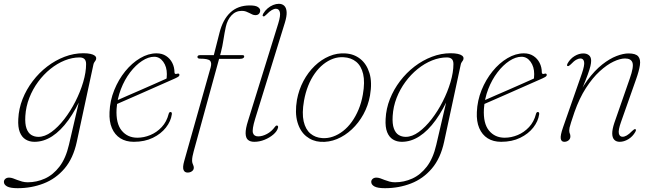

<svg xmlns="http://www.w3.org/2000/svg" viewBox="-60 -737 3442 1008"><path d="M343 8Q324.5 94 278.8 147.8Q233 201.5 169.2 226.2Q105.5 251 32.5 251Q-6 251 -22.8 241.8Q-39.5 232.5 -39.5 218Q-39.5 208.5 -32 202Q-24.5 195.5 -12.5 195.5Q-2.5 195.5 8 199.2Q18.5 203 30.5 207.8Q42.5 212.5 56.2 216.2Q70 220 85.5 220Q132.5 220 175.8 200.5Q219 181 252.2 137.8Q285.5 94.5 302 23L365.5 -250L374 -242.5Q339.5 -162.5 299 -106.5Q258.5 -50.5 213.8 -21.5Q169 7.5 121 7.5Q94.5 7.5 74.5 -4.8Q54.5 -17 44 -43.2Q33.5 -69.5 36 -112.5Q38.5 -166.5 58.5 -217Q78.5 -267.5 111.8 -311.2Q145 -355 187.8 -387.8Q230.5 -420.5 279 -439Q327.5 -457.5 377.5 -457.5Q399.5 -457.5 414.5 -454.2Q429.5 -451 437.2 -445Q445 -439 445 -431.5Q445 -424.5 442 -420Q439 -415.5 435.5 -410.5Q432 -405.5 430.5 -398.5ZM73 -128Q70.5 -86.5 79.2 -62.5Q88 -38.5 104.5 -28.5Q121 -18.5 141.5 -18.5Q175 -18.5 210 -44Q245 -69.5 277.5 -111.5Q310 -153.5 335.8 -204Q361.5 -254.5 376.8 -306Q392 -357.5 392 -400.5Q392 -419 383.2 -427.2Q374.5 -435.5 357.5 -435.5Q319.5 -435.5 280 -419.8Q240.5 -404 204.5 -375Q168.5 -346 140 -307.2Q111.5 -268.5 93.8 -223Q76 -177.5 73 -128Z M539.5 -203.5Q539.5 -203.5 559.5 -212.5Q579.5 -221.5 611.8 -235.5Q644 -249.5 681.5 -265.8Q719 -282 754.8 -298Q790.5 -314 817.5 -326L811.5 -314Q814 -321 815 -328.2Q816 -335.5 816 -348Q816 -386.5 797 -412.8Q778 -439 749.5 -439Q719 -439 685.8 -417.2Q652.5 -395.5 623.2 -357.2Q594 -319 574.8 -269.2Q555.5 -219.5 552 -164.5Q548 -89 578.8 -51.5Q609.5 -14 661 -14Q695.5 -14 729.2 -28Q763 -42 789 -69.8Q815 -97.5 825.5 -139Q827 -144.5 829.5 -146.8Q832 -149 835 -149Q839 -149 841 -146Q843 -143 842 -136.5Q837 -100.5 811.2 -67.5Q785.5 -34.5 742.5 -13.5Q699.5 7.5 642.5 7.5Q601 7.5 571.8 -11Q542.5 -29.5 527.5 -64.5Q512.5 -99.5 515 -149Q517.5 -209 539.8 -264Q562 -319 597.2 -362.5Q632.5 -406 675.5 -431.5Q718.5 -457 762 -457Q791 -457 812 -443.2Q833 -429.5 844.5 -406.8Q856 -384 856 -357Q856 -352 859.2 -349.8Q862.5 -347.5 868.5 -349.5Q875.5 -352 878.8 -350Q882 -348 882 -343.5Q882 -339 877.2 -335.2Q872.5 -331.5 858.5 -325Q841 -317 811 -304Q781 -291 745.8 -275.2Q710.5 -259.5 674.8 -243.8Q639 -228 609 -215Q579 -202 561 -194Q543 -186 543 -186Z M1074 -428 1080 -447.5H1213Q1217.5 -447.5 1219.8 -445.8Q1222 -444 1222 -440Q1222 -436.5 1218.8 -433.5Q1215.5 -430.5 1210.5 -429.2Q1205.5 -428 1198.5 -428ZM976.5 -438Q976.5 -442 979.8 -444.8Q983 -447.5 990 -447.5H1062.5L1092 -563.5Q1109.5 -634 1149.2 -671.2Q1189 -708.5 1251.5 -708.5Q1281.5 -708.5 1293.8 -700.2Q1306 -692 1306 -682Q1306 -671.5 1299.5 -664.5Q1293 -657.5 1281 -657.5Q1272.5 -657.5 1264.8 -661Q1257 -664.5 1249 -668.8Q1241 -673 1231.5 -676.5Q1222 -680 1209.5 -680Q1177.5 -680 1155.5 -656.5Q1133.5 -633 1125.5 -596Q1122 -580.5 1119 -563.5Q1116 -546.5 1113.2 -529Q1110.5 -511.5 1107.2 -494.8Q1104 -478 1100 -463.5L957 57Q953 71.5 950.8 83.2Q948.5 95 948.5 106Q948.5 114.5 950.8 120.5Q953 126.5 955.2 132Q957.5 137.5 957.5 144Q957.5 151.5 953 157Q948.5 162.5 941.2 165.8Q934 169 925 169Q909 169 903.5 155Q898 141 907 109L1046 -383.5Q1052.5 -407.5 1042.8 -418.2Q1033 -429 990 -429Q982.5 -429 979.5 -431.8Q976.5 -434.5 976.5 -438Z M1435.5 -617.5 1279.5 -113Q1262.5 -57 1268 -39Q1273.5 -21 1295.5 -21Q1317.5 -21 1341.5 -33.8Q1365.5 -46.5 1383 -70.5Q1385.5 -74.5 1388 -76.2Q1390.5 -78 1393.5 -78Q1397.5 -78 1399.2 -74.8Q1401 -71.5 1399.5 -66Q1394.5 -47.5 1375 -30.8Q1355.5 -14 1328.8 -3.2Q1302 7.5 1275 7.5Q1253.5 7.5 1241.8 -2.8Q1230 -13 1229.5 -37Q1229 -61 1242 -102L1400.5 -612.5Q1414 -656 1409.2 -673.5Q1404.5 -691 1388.5 -691Q1379 -691 1367 -684.2Q1355 -677.5 1338.5 -660.5Q1332.5 -654.5 1328.8 -652.2Q1325 -650 1321.5 -651.5Q1318 -653 1318.8 -657Q1319.5 -661 1322 -665.5Q1331.5 -681.5 1345 -693Q1358.5 -704.5 1374 -710.8Q1389.5 -717 1404 -717Q1422 -717 1432.8 -706.2Q1443.5 -695.5 1444.8 -673.5Q1446 -651.5 1435.5 -617.5Z M1753.5 -456.5Q1798.5 -454 1831.8 -427.5Q1865 -401 1879.8 -352.8Q1894.5 -304.5 1882.5 -235.5Q1873 -182.5 1848 -137Q1823 -91.5 1787.2 -58Q1751.5 -24.5 1709.2 -7Q1667 10.5 1622 7.5Q1580 4.5 1547.8 -21.5Q1515.5 -47.5 1501.5 -96Q1487.5 -144.5 1499 -213Q1509 -266.5 1533.2 -312Q1557.5 -357.5 1592.2 -391Q1627 -424.5 1668.5 -442Q1710 -459.5 1753.5 -456.5ZM1631.5 -12Q1660.5 -10 1688.2 -19.8Q1716 -29.5 1741.2 -49.2Q1766.5 -69 1787 -97.5Q1807.5 -126 1822.5 -162Q1837.5 -198 1845 -240.5Q1856.5 -306 1846.5 -348.5Q1836.5 -391 1809.8 -412.8Q1783 -434.5 1744.5 -436.5Q1716 -438.5 1689 -428.8Q1662 -419 1637.5 -399.5Q1613 -380 1592.8 -351.5Q1572.5 -323 1558 -286.8Q1543.5 -250.5 1536 -208Q1524.5 -142.5 1534.2 -100Q1544 -57.5 1569.5 -36Q1595 -14.5 1631.5 -12Z M2271.5 8Q2253 94 2207.2 147.8Q2161.5 201.5 2097.8 226.2Q2034 251 1961 251Q1922.5 251 1905.8 241.8Q1889 232.5 1889 218Q1889 208.5 1896.5 202Q1904 195.5 1916 195.5Q1926 195.5 1936.5 199.2Q1947 203 1959 207.8Q1971 212.5 1984.8 216.2Q1998.5 220 2014 220Q2061 220 2104.2 200.5Q2147.5 181 2180.8 137.8Q2214 94.5 2230.5 23L2294 -250L2302.5 -242.5Q2268 -162.5 2227.5 -106.5Q2187 -50.5 2142.2 -21.5Q2097.5 7.5 2049.5 7.5Q2023 7.5 2003 -4.8Q1983 -17 1972.5 -43.2Q1962 -69.5 1964.5 -112.5Q1967 -166.5 1987 -217Q2007 -267.5 2040.2 -311.2Q2073.5 -355 2116.2 -387.8Q2159 -420.5 2207.5 -439Q2256 -457.5 2306 -457.5Q2328 -457.5 2343 -454.2Q2358 -451 2365.8 -445Q2373.5 -439 2373.5 -431.5Q2373.5 -424.5 2370.5 -420Q2367.5 -415.5 2364 -410.5Q2360.5 -405.5 2359 -398.5ZM2001.5 -128Q1999 -86.5 2007.8 -62.5Q2016.5 -38.5 2033 -28.5Q2049.5 -18.5 2070 -18.5Q2103.5 -18.5 2138.5 -44Q2173.5 -69.5 2206 -111.5Q2238.5 -153.5 2264.2 -204Q2290 -254.5 2305.2 -306Q2320.5 -357.5 2320.5 -400.5Q2320.5 -419 2311.8 -427.2Q2303 -435.5 2286 -435.5Q2248 -435.5 2208.5 -419.8Q2169 -404 2133 -375Q2097 -346 2068.5 -307.2Q2040 -268.5 2022.2 -223Q2004.5 -177.5 2001.5 -128Z M2468 -203.5Q2468 -203.5 2488 -212.5Q2508 -221.5 2540.2 -235.5Q2572.5 -249.5 2610 -265.8Q2647.5 -282 2683.2 -298Q2719 -314 2746 -326L2740 -314Q2742.5 -321 2743.5 -328.2Q2744.5 -335.5 2744.5 -348Q2744.5 -386.5 2725.5 -412.8Q2706.5 -439 2678 -439Q2647.5 -439 2614.2 -417.2Q2581 -395.5 2551.8 -357.2Q2522.5 -319 2503.2 -269.2Q2484 -219.5 2480.5 -164.5Q2476.5 -89 2507.2 -51.5Q2538 -14 2589.5 -14Q2624 -14 2657.8 -28Q2691.5 -42 2717.5 -69.8Q2743.5 -97.5 2754 -139Q2755.5 -144.5 2758 -146.8Q2760.5 -149 2763.5 -149Q2767.5 -149 2769.5 -146Q2771.5 -143 2770.5 -136.5Q2765.5 -100.5 2739.8 -67.5Q2714 -34.5 2671 -13.5Q2628 7.5 2571 7.5Q2529.5 7.5 2500.2 -11Q2471 -29.5 2456 -64.5Q2441 -99.5 2443.5 -149Q2446 -209 2468.2 -264Q2490.5 -319 2525.8 -362.5Q2561 -406 2604 -431.5Q2647 -457 2690.5 -457Q2719.5 -457 2740.5 -443.2Q2761.5 -429.5 2773 -406.8Q2784.5 -384 2784.5 -357Q2784.5 -352 2787.8 -349.8Q2791 -347.5 2797 -349.5Q2804 -352 2807.2 -350Q2810.5 -348 2810.5 -343.5Q2810.5 -339 2805.8 -335.2Q2801 -331.5 2787 -325Q2769.5 -317 2739.5 -304Q2709.5 -291 2674.2 -275.2Q2639 -259.5 2603.2 -243.8Q2567.5 -228 2537.5 -215Q2507.5 -202 2489.5 -194Q2471.5 -186 2471.5 -186Z M2919.5 -390.5Q2916 -392 2916.8 -395.8Q2917.5 -399.5 2920 -404.5Q2934 -429 2956.8 -442.8Q2979.5 -456.5 3002.5 -456.5Q3020.5 -456.5 3032 -447Q3043.5 -437.5 3043.5 -418Q3043.5 -406.5 3039.8 -390.2Q3036 -374 3026 -346.2Q3016 -318.5 2997.2 -273.5Q2978.5 -228.5 2948 -158.5L2956 -190.5Q2986.5 -265 3024.2 -316Q3062 -367 3101.2 -398Q3140.5 -429 3176.5 -442.8Q3212.5 -456.5 3240 -456.5Q3277.5 -456.5 3290.8 -440.8Q3304 -425 3299.5 -394.8Q3295 -364.5 3279.5 -321L3200.5 -97Q3185 -53.5 3189 -36.2Q3193 -19 3208.5 -19Q3218.5 -19 3230.5 -25.8Q3242.5 -32.5 3259 -49.5Q3265 -55.5 3269 -57.8Q3273 -60 3276.5 -58.5Q3279.5 -57 3278.8 -53Q3278 -49 3275.5 -44.5Q3261.5 -20 3238.8 -6.2Q3216 7.5 3193 7.5Q3175.5 7.5 3165 -3.2Q3154.5 -14 3154.2 -35.8Q3154 -57.5 3165 -91L3246.5 -325Q3268 -386 3260.5 -408Q3253 -430 3221.5 -430Q3195.5 -430 3160.8 -413.5Q3126 -397 3088.2 -362.5Q3050.5 -328 3016 -274.5Q2981.5 -221 2956 -148.5Q2944 -113 2938 -94.2Q2932 -75.5 2930.2 -66.8Q2928.5 -58 2928.5 -52.5Q2928.5 -41.5 2931.5 -35.8Q2934.5 -30 2934.5 -21Q2934.5 -8 2925 -0.2Q2915.5 7.5 2902.5 7.5Q2887 7.5 2884 -9Q2881 -25.5 2896 -68.5L2995 -351.5Q3010 -395 3006.5 -412.5Q3003 -430 2987 -430Q2977.5 -430 2965.2 -423.2Q2953 -416.5 2936.5 -399Q2930.5 -393.5 2926.8 -391.2Q2923 -389 2919.5 -390.5Z"/></svg>

Font: Fraunces Thin
Style: Italic
Weight: 250
Italic angle: -16°
Version: Version 1.000;[b76b70a41]